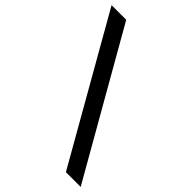

<svg xmlns="http://www.w3.org/2000/svg" viewBox="-242 -804 1094 1094"><g transform="rotate(45 305.0 -257.5)"><path d="M120 -686 610 171H491L2 -686Z"/></g></svg>

Font: Chivo ExtraBold
Style: Regular
Weight: 800
Designer: Hector Gatti
Foundry: Omnibus-Type
Version: Version 1.007